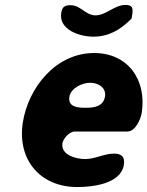

<svg xmlns="http://www.w3.org/2000/svg" viewBox="-20 -748 595 775"><path d="M72 -253C49 -102 143 7 292 7C349 7 468 -4 480 -83C485 -114 471 -128 440 -128C401 -128 364 -106 324 -106C287 -106 225 -122 232 -170C235 -188 260 -217 281 -217H494C527 -217 548 -268 552 -292C573 -425 497 -534 360 -534C205 -534 94 -394 72 -253ZM260 -357C266 -393 312 -414 344 -414C377 -414 409 -394 404 -359C397 -317 359 -313 325 -313C293 -313 254 -316 260 -357ZM227 -695C217 -628 301 -600 357 -600C417 -600 465 -626 511 -673L514 -690C518 -718 513 -728 485 -728C443 -728 407 -686 366 -686C325 -686 306 -727 265 -727C240 -727 231 -720 227 -695Z"/></svg>

Font: Asimov Print
Style: Regular
Weight: 500
Designer: Google
Version: Version 2.000980: 2014